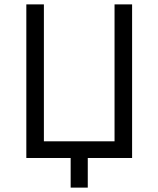

<svg xmlns="http://www.w3.org/2000/svg" viewBox="-20 -720 722 875"><path d="M582 -700H502V-76H180V-700H100V0H582ZM302 135H380V-36H302Z"/></svg>

Font: Fixel Variable
Style: Regular
Weight: 100
Width: 3
Designer: AlfaBravo + MacPaw
Foundry: Kyrylo Tkachov, Marchela Mozhyna, Serhii Makarenko, Maria Weinstein, Zakhar Kryvoshyya
Version: Version 1.211